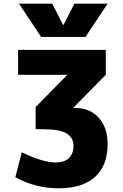

<svg xmlns="http://www.w3.org/2000/svg" viewBox="-20 -790 666 1040"><path d="M343 -383V-385H78V-520H553V-385L378 -207V-205H388Q467 -205 515 -152Q563 -99 563 -10Q563 107 494.5 168.5Q426 230 298 230Q172 230 63 170L98 35Q212 90 283 90Q328 90 353 66.5Q378 43 378 0Q378 -45 340 -67.5Q302 -90 213 -90H173V-210ZM324 -655 383 -770H563L443 -590H203L83 -770H263L322 -655Z"/></svg>

Font: Mplus 1p Black
Style: Regular
Weight: 900
Version: Version 1.061